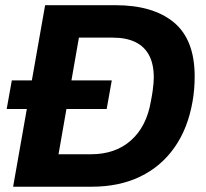

<svg xmlns="http://www.w3.org/2000/svg" viewBox="-20 -706 779 726"><path d="M5.3 -293.9 24.7 -402.1H402.7L383.4 -293.9ZM29.6 0 150.6 -686.4H415.9Q559.1 -686.4 637.6 -621.2Q716.1 -555.9 716.1 -417.2Q716.1 -393 714.2 -369.4Q712.3 -345.7 708.1 -322.3Q690.4 -220 639.5 -148Q588.6 -75.9 509.6 -38Q430.6 0 327.2 0ZM201.3 -122.7H323.6Q416.4 -122.7 475.3 -175.2Q534.3 -227.6 550.4 -322.6Q555.1 -346.5 557.3 -362.9Q559.5 -379.3 560.5 -391.1Q561.5 -403 561.5 -412.9Q561.5 -463.3 543.9 -496.7Q526.3 -530.1 491.8 -546.9Q457.3 -563.7 406.2 -563.7H278.4Z"/></svg>

Font: Archivo Variable SemiBold
Style: Italic
Weight: 600
Italic angle: -10°
Designer: Hector Gatti
Foundry: Omnibus-Type
Version: Version 2.001